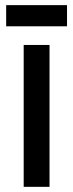

<svg xmlns="http://www.w3.org/2000/svg" viewBox="-20 -724 284 744"><path d="M171.9 0H71.8V-549.8H171.9ZM3.9 -622.1V-704.1H239.7V-622.1Z"/></svg>

Font: Bruno Ace
Style: Regular
Weight: 400
Designer: Astigmatic (AOETI)
Foundry: Astigmatic (AOETI)
Version: Version 1.000